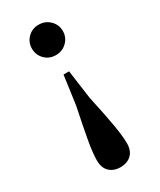

<svg xmlns="http://www.w3.org/2000/svg" viewBox="-196 -616 748 900"><g transform="rotate(-30 177.5 -166.5)"><path d="M176.8 -551.9Q212.7 -551.9 237.1 -527.9Q261.4 -503.9 261.4 -470.1Q261.4 -435.5 237.1 -411.5Q212.7 -387.5 176.8 -387.5Q141.7 -387.5 118 -411.5Q94.3 -435.5 94.3 -470.1Q94.3 -503.9 118 -527.9Q141.7 -551.9 176.8 -551.9ZM176.8 218.9Q140.3 218.9 118.1 197.5Q96 176.2 96 136.4Q96 99 106.7 36.8Q117.5 -25.5 140.5 -135.9L161.9 -291.1H192L213.4 -135.9Q237.5 -25.5 248 36.8Q258.5 99 258.5 136.4Q258.5 176.2 236.3 197.5Q214.1 218.9 176.8 218.9Z"/></g></svg>

Font: Noto Serif KR ExtraLight
Style: Regular
Weight: 200
Designer: Ryoko NISHIZUKA 西塚涼子 (kana & ideographs); Frank Grießhammer (Latin, Greek & Cyrillic); Wenlong ZHANG 张文龙 (bopomofo); San
Foundry: Adobe
Version: Version 2.002-H1;hotconv 1.1.0;makeotfexe 2.6.0